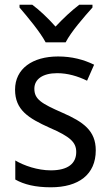

<svg xmlns="http://www.w3.org/2000/svg" viewBox="-20 -786 468 816"><path d="M174 -606H259C282 -651 338 -715 373 -754V-766H317C282 -739 252 -711 216 -673C184 -709 148 -743 117 -766H63V-754C98 -713 150 -651 174 -606ZM387 -147C387 -231 334 -268 245 -307C156 -346 126 -364 126 -409C126 -449 161 -475 223 -475C268 -475 311 -462 350 -443L380 -511C335 -533 285 -546 227 -546C118 -546 44 -494 44 -405C44 -319 100 -284 191 -243C279 -205 304 -181 304 -140C304 -92 270 -62 196 -62C140 -62 82 -82 45 -104V-23C82 -2 130 10 196 10C314 10 387 -44 387 -147Z"/></svg>

Font: Noto Sans Sinhala UI SemiCondensed
Style: Regular
Weight: 400
Width: 4
Designer: Jelle Bosma - Monotype Design Team
Foundry: Monotype Imaging Inc.
Version: Version 2.006